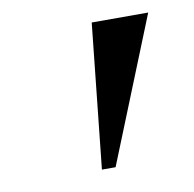

<svg xmlns="http://www.w3.org/2000/svg" viewBox="-48 -871 420 415"><g transform="rotate(-10 162.0 -663.5)"><path d="M302 -822 174.5 -505H144.5L178 -822Z"/></g></svg>

Font: Merriweather 144pt Black
Style: Italic
Weight: 900
Italic angle: -7.8°
Version: Version 2.101